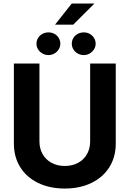

<svg xmlns="http://www.w3.org/2000/svg" viewBox="-20 -1072 744 1102"><path d="M644.4 -707.2V-247.8Q644.4 -171.2 607.9 -112.8Q571.3 -54.4 505 -22.2Q438.8 10.1 352 10.1Q264.8 10.1 198.5 -22.2Q132.3 -54.4 96 -112.8Q59.7 -171.2 59.7 -247.8V-707.2H206.4V-260.2Q206.4 -219.5 224.5 -187.6Q242.6 -155.6 275.7 -137.5Q308.8 -119.4 352 -119.4Q395.3 -119.4 428.4 -137.5Q461.5 -155.6 479.4 -187.6Q497.4 -219.5 497.4 -260.2V-707.2ZM391.7 -1051.8H522L400.4 -930.5H296ZM189.3 -821.2Q189.3 -839.1 198.6 -854.2Q208 -869.3 223.8 -877.7Q239.5 -886.1 258.1 -886.1Q276.9 -886.1 292.4 -877.7Q307.8 -869.3 317 -854.2Q326.3 -839.1 326.3 -821.2Q326.3 -803.6 317 -788.7Q307.8 -773.7 292.3 -764.8Q276.8 -755.9 258.1 -755.9Q239.5 -755.9 223.8 -764.8Q208 -773.7 198.6 -788.7Q189.3 -803.8 189.3 -821.2ZM392.1 -821.2Q392.1 -839.1 401.2 -854.2Q410.4 -869.3 426.3 -877.7Q442.2 -886.1 460.9 -886.1Q479.4 -886.1 494.8 -877.7Q510.3 -869.3 519.6 -854.2Q529 -839.1 529 -821.2Q529 -803.6 519.6 -788.9Q510.3 -774.1 494.9 -765Q479.6 -755.9 460.9 -755.9Q442.3 -755.9 426.3 -764.8Q410.4 -773.7 401.2 -788.7Q392.1 -803.8 392.1 -821.2Z"/></svg>

Font: Pretendard Variable
Style: Regular
Weight: 400
Designer: Base glyphs from Inter by Rasmus Andersson; Hangul glyphs from Noto Sans CJK(Source Han Sans) by Jang Soo-young and Kang
Foundry: Kil Hyung-jin
Version: Version 1.100;FEAKit 1.0